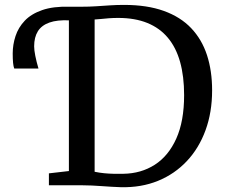

<svg xmlns="http://www.w3.org/2000/svg" viewBox="-20 -771 936 799"><path d="M482.8 8Q464.4 7.5 444.2 6.2Q424.1 5 403.1 3.5Q382.2 2 361.5 1Q340.8 0 321 0H183.5V-49.6L266.7 -59.2V-743H319.8Q350.9 -743 379.8 -744.9Q408.7 -746.9 437.3 -748.7Q466 -750.6 496.4 -750.6Q592.2 -750.6 661.6 -725.6Q731 -700.7 775.4 -654Q819.8 -607.4 841.3 -541.9Q862.7 -476.4 862.7 -395Q862.7 -304 835.4 -229.3Q808.2 -154.5 757.7 -100.8Q707.3 -47 637.7 -18.5Q568 10 482.8 8ZM493.1 -47.8Q567 -48.8 624.1 -85.4Q681.2 -122 713.7 -194.5Q746.2 -266.9 746.2 -375.1Q746.2 -453.2 729.5 -513.1Q712.8 -572.9 678.8 -613.6Q644.8 -654.4 593.2 -675.4Q541.5 -696.4 471.7 -696.4Q450.8 -696.4 433 -695Q415.2 -693.6 400.3 -692Q385.5 -690.4 373.8 -689.9V-56.2Q394.2 -52 413.8 -50.1Q433.4 -48.2 452.9 -47.8Q472.4 -47.4 493.1 -47.8ZM39.3 -485.8Q35.9 -494.2 34.4 -509.5Q32.9 -524.9 32.9 -548.5Q32.9 -585.4 44.6 -620.9Q56.2 -656.5 83 -684.8Q109.8 -713.1 155.6 -729Q201.4 -745 269.6 -743L278.2 -714.1L269.6 -686.3Q218.1 -688.8 185.4 -677.1Q152.7 -665.4 137.4 -640.6Q122.1 -615.8 122.1 -578.1Q122.1 -562.5 126.9 -538.6Q131.6 -514.7 140.1 -485.8Z"/></svg>

Font: Merriweather Light
Style: Regular
Weight: 300
Version: Version 2.100